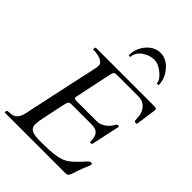

<svg xmlns="http://www.w3.org/2000/svg" viewBox="-268 -1076 1199 1199"><g transform="rotate(45 332.0 -476.0)"><path d="M613.8 -151.9Q613.8 -146 601.6 -118.2Q589.4 -90.3 581.1 -64.5Q572.8 -38.6 567.4 -24.4Q562 -10.3 555.7 -5.1Q549.3 0 535.6 0H3.4Q0 0 0 -3.9L2.4 -15.6Q4.4 -19.5 14.4 -19.5Q24.4 -19.5 38.8 -21.7Q53.2 -23.9 64.5 -31.2Q88.4 -46.9 97.2 -89.4Q118.2 -187.5 134 -262Q149.9 -336.4 161.9 -391.1Q173.8 -445.8 181.9 -482.9Q189.9 -520 195.3 -544.4Q200.7 -568.8 203.6 -582.3Q206.5 -595.7 208 -603Q209.5 -613.3 209.5 -623.8Q209.5 -634.3 200 -643.8Q190.4 -653.3 175.8 -659.2Q150.4 -668.9 114.7 -668.9Q111.8 -668.9 111.8 -672.9L114.3 -684.6Q115.2 -688.5 119.1 -688.5H629.9Q641.1 -688.5 647.7 -686.3Q654.3 -684.1 654.3 -678.5Q654.3 -672.9 654.1 -669.9Q653.8 -667 651.9 -654.8Q649.9 -641.6 635.7 -538.6Q634.8 -531.7 627.9 -531.7Q614.3 -531.7 612.3 -543Q610.8 -550.3 610.8 -559.8Q610.8 -569.3 609.1 -581.8Q607.4 -594.2 600.6 -610.1Q593.8 -626 582.5 -637.2Q558.1 -661.6 520.5 -661.6H341.3Q314.5 -661.6 309.6 -657.7Q303.2 -652.8 298.3 -629.9L247.1 -385.7Q246.1 -381.8 246.1 -379.9Q246.1 -367.7 266.6 -367.7H445.8Q477.5 -367.7 507.8 -390.6Q530.8 -408.7 546.4 -437.5Q549.8 -443.8 554.7 -443.8H563Q567.4 -443.8 567.4 -440.4Q567.4 -437 567.1 -437Q566.9 -437 566.9 -436L527.8 -253.9Q525.9 -243.7 518.1 -243.7Q512.7 -243.7 511 -245.4Q509.3 -247.1 508.3 -253.4Q507.3 -259.8 507.1 -268.1Q506.8 -276.4 503.9 -288.3Q501 -300.3 494.4 -309.1Q487.8 -317.9 478.5 -322.8Q461.9 -331.1 430.7 -331.1H254.4Q250.5 -331.1 243.2 -327.6Q235.8 -324.2 232.9 -314.9Q230 -305.7 228.3 -296.6Q226.6 -287.6 220.7 -262.2Q214.8 -236.8 207.5 -199.7Q200.2 -162.6 194.8 -138.7Q187.5 -105.5 187.5 -85.2Q187.5 -64.9 195.6 -54Q203.6 -43 217.8 -37.6Q238.3 -29.8 286.6 -29.8Q335 -29.8 366.9 -31.7Q398.9 -33.7 422.9 -37.8Q446.8 -42 464.6 -49.1Q482.4 -56.2 497.6 -66.4Q518.1 -81.1 541.5 -105Q564.9 -128.9 570.3 -135.5Q575.7 -142.1 581.1 -147.5Q593.8 -161.1 603.8 -161.1Q613.8 -161.1 613.8 -151.9ZM427.7 -952.1Q455.1 -952.1 479 -938.5Q502.9 -924.8 521 -902.8Q560.1 -856 560.1 -799.8H543.9Q543.9 -829.1 504.6 -861.6Q465.3 -894 428.7 -894Q388.2 -894 351.6 -868.7Q311 -840.3 311 -799.8H295.9Q295.9 -859.9 334 -905.8Q373.5 -952.1 427.7 -952.1Z"/></g></svg>

Font: Cardo-Italic
Style: Italic
Weight: 400
Italic angle: -12°
Designer: David J. Perry
Foundry: David J. Perry
Version: Version 0.991